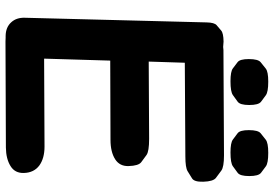

<svg xmlns="http://www.w3.org/2000/svg" viewBox="-162 -768 950 665"><g transform="rotate(90 312.5 -436.0)"><path d="M143.1 -734.4Q134.8 -735.4 124.5 -735.8Q95.2 -735.4 86.2 -727.5Q77.1 -719.7 67.9 -711.9Q58.6 -704.1 58.1 -677.2L42 -47.9Q41 -18.6 57.6 -0.5Q74.7 18.6 105 19H111.3Q117.7 19.5 124 19.5L491.7 18.1Q530.8 17.6 555.7 2Q580.6 -13.2 579.6 -44.4Q578.6 -79.1 553.7 -97.7Q528.8 -115.7 488.3 -115.7L183.6 -114.3L190.4 -343.3L464.8 -344.2Q506.8 -344.2 532.2 -360.4Q556.6 -376 555.7 -406.7Q554.7 -441.4 542.2 -450.7Q529.8 -460 517.3 -469Q504.9 -478 460.9 -478L193.8 -476.6L197.8 -601.6Q340.3 -602.5 522 -603.5Q561 -603.5 573.5 -611.3Q585.9 -619.1 598.4 -626.7Q610.8 -634.3 609.9 -665.5Q608.9 -700.2 596.4 -709.5Q584 -718.8 571.5 -728Q559.1 -737.3 518.6 -737.3L153.8 -735.4Q148.4 -734.9 143.1 -734.4ZM509.8 -890.6Q475.1 -890.6 464.1 -881.8Q453.1 -873 442.1 -864.3Q431.2 -855.5 431.2 -823.2Q431.2 -792.5 442.1 -784.4Q453.1 -776.4 463.9 -768.1Q474.6 -759.8 508.8 -759.8Q544.9 -759.8 556.4 -768.1Q567.9 -776.4 579.1 -784.7Q590.3 -793 590.3 -824.7Q590.3 -856.9 579.1 -865.5Q567.9 -874 556.6 -882.3Q545.4 -890.6 509.8 -890.6ZM263.2 -890.6Q228.5 -890.6 217.8 -881.8Q207 -873 196 -864.3Q185.1 -855.5 185.1 -823.2Q185.1 -792.5 195.8 -784.4Q206.5 -776.4 217.3 -768.1Q228 -759.8 262.2 -759.8Q298.3 -759.8 309.8 -768.1Q321.3 -776.4 332.8 -784.7Q344.2 -793 344.2 -824.7Q344.2 -856.9 333 -865.5Q321.8 -874 310.3 -882.3Q298.8 -890.6 263.2 -890.6Z"/></g></svg>

Font: Comic Relief
Style: Bold
Weight: 700
Designer: Jeff Davis
Foundry: Loudifier
Version: Version 1.200; ttfautohint (v1.8.4.7-5d5b)